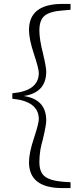

<svg xmlns="http://www.w3.org/2000/svg" viewBox="-20 -789 412 980"><path d="M304 -736Q233 -731 207 -708Q181 -686 181 -634Q181 -588 199 -518Q216 -447 216 -424Q216 -316 101 -299Q216 -282 216 -174Q216 -150 199 -79Q190 -46 186 -24Q181 9 181 37Q181 89 207 110Q233 133 304 139L340 141V171H299Q128 171 128 39Q128 -8 153 -83Q178 -159 178 -181Q178 -272 43 -285V-313Q178 -325 178 -417Q178 -439 153 -514Q128 -589 128 -636Q128 -769 299 -769H340V-739Z"/></svg>

Font: Source Han Serif SC ExtraLight
Style: Regular
Weight: 250
Designer: Ryoko NISHIZUKA  (kana & ideographs); Frank Grießhammer (Latin, Greek & Cyrillic); Wenlong ZHANG  (bopomofo); Sandoll Co
Foundry: Adobe Systems Incorporated
Version: Version 1.001 October 20, 2017